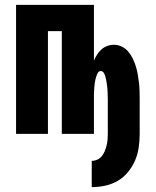

<svg xmlns="http://www.w3.org/2000/svg" viewBox="-20 -550 640 789"><path d="M357 219V111Q369 111 380 106Q391 101 398.5 91.5Q406 82 410.5 71Q415 60 418 48Q421 36 422 24Q423 12 423 0V-143Q423 -151 422.5 -159Q422 -167 422 -174.5Q422 -182 421 -190Q420 -198 419 -205.5Q418 -213 416.5 -220.5Q415 -228 413 -235.5Q411 -243 406.5 -250.5Q402 -258 394 -258Q386 -258 382 -250.5Q378 -243 375.5 -235.5Q373 -228 371.5 -220.5Q370 -213 369 -205.5Q368 -198 367.5 -190Q367 -182 366.5 -174.5Q366 -167 366 -159Q366 -151 366 -143V0H234V-422H177V0H46V-530H366V-301Q371 -313 378.5 -325Q386 -337 396.5 -346.5Q407 -356 420.5 -361Q434 -366 448 -366Q465 -366 480.5 -358.5Q496 -351 507 -338Q518 -325 525.5 -309.5Q533 -294 538 -278Q543 -262 546 -245Q549 -228 551 -211Q553 -194 553.5 -177Q554 -160 554 -143V0Q554 28 550 56Q546 84 535 109.5Q524 135 506 157Q488 179 464 193Q440 207 412.5 213Q385 219 357 219Z"/></svg>

Font: Iosevka Curly Heavy Extended
Style: Regular
Weight: 900
Width: 7
Monospace: yes
Designer: Belleve Invis
Foundry: Belleve Invis
Version: Version 11.1.0; ttfautohint (v1.8.3)